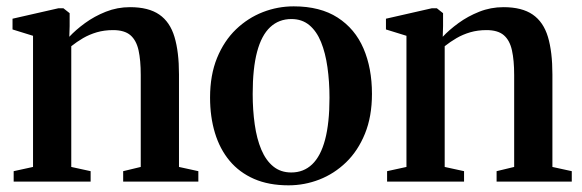

<svg xmlns="http://www.w3.org/2000/svg" viewBox="-20 -558 1789 590"><path d="M81.5 -45V-448L18.5 -467.5V-500.5L159 -532.5H175L194 -517.5V-478L193 -445Q212.5 -466 241.2 -487Q270 -508 305.2 -522Q340.5 -536 379.5 -536Q436.5 -536 469.5 -513.2Q502.5 -490.5 516.2 -444.5Q530 -398.5 530 -329.5V-45L589.5 -32V0H358.5V-32L412.5 -45V-327.5Q412.5 -372.5 405.8 -403.2Q399 -434 380.8 -449.8Q362.5 -465.5 327.5 -465.5Q300.5 -465.5 277.5 -458.8Q254.5 -452 235.2 -440.8Q216 -429.5 199 -416V-45L258.5 -32V0H22V-32Z M625.5 -258Q625.5 -327.5 647 -380Q668.5 -432.5 705.2 -467.8Q742 -503 787.8 -520.8Q833.5 -538.5 882.5 -538.5Q964 -538.5 1017.5 -504Q1071 -469.5 1097 -409Q1123 -348.5 1123 -269.5Q1123 -200 1101.5 -147.2Q1080 -94.5 1043.5 -59.2Q1007 -24 961.2 -6.2Q915.5 11.5 866.5 11.5Q806 11.5 760.8 -8.2Q715.5 -28 685.5 -64Q655.5 -100 640.5 -149.5Q625.5 -199 625.5 -258ZM875 -28Q913 -28 939.2 -53Q965.5 -78 979 -129Q992.5 -180 992.5 -257.5Q992.5 -307.5 986.2 -351.5Q980 -395.5 966.5 -428.8Q953 -462 930.5 -480.8Q908 -499.5 875.5 -499.5Q837 -499.5 810.2 -474.5Q783.5 -449.5 770 -398.8Q756.5 -348 756.5 -269.5Q756.5 -219.5 762.8 -175.5Q769 -131.5 783 -98.2Q797 -65 819.8 -46.5Q842.5 -28 875 -28Z M1229 -45V-448L1166 -467.5V-500.5L1306.5 -532.5H1322.5L1341.5 -517.5V-478L1340.5 -445Q1360 -466 1388.8 -487Q1417.5 -508 1452.8 -522Q1488 -536 1527 -536Q1584 -536 1617 -513.2Q1650 -490.5 1663.8 -444.5Q1677.5 -398.5 1677.5 -329.5V-45L1737 -32V0H1506V-32L1560 -45V-327.5Q1560 -372.5 1553.2 -403.2Q1546.5 -434 1528.2 -449.8Q1510 -465.5 1475 -465.5Q1448 -465.5 1425 -458.8Q1402 -452 1382.8 -440.8Q1363.5 -429.5 1346.5 -416V-45L1406 -32V0H1169.5V-32Z"/></svg>

Font: Merriweather 96pt SemiBold
Style: Regular
Weight: 600
Version: Version 2.100